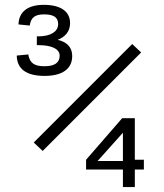

<svg xmlns="http://www.w3.org/2000/svg" viewBox="-20 -754 660 774"><path d="M156.5 -734.5C92 -734.5 56 -706.5 54.5 -655.5L100 -651C104.5 -686.5 125 -696 158 -696C193 -696 214.5 -686 214.5 -657C214.5 -626.5 183.5 -607.5 135.5 -607.5H128.5V-572H136C182 -572 220.5 -559.5 220.5 -529.5C220.5 -500.5 199 -487 159.5 -487C122 -487 100 -497 94 -534.5L47.5 -530C48.5 -476 86 -448 159.5 -448C231.5 -448 271 -476.5 271 -527.5C271 -567.5 245.5 -585.5 212.5 -593.5C240 -604 262.5 -625 262.5 -660.5C262.5 -709.5 222.5 -734.5 156.5 -734.5ZM513 -576.5 116 -179.5 152 -145.5 549 -542.5ZM523.5 0V-70.5H560V-110H523.5V-277.5H472.5L327 -110V-70.5H475.5V0ZM373.5 -105 475.5 -219V-105Z"/></svg>

Font: Monaspace Neon ExtraLight
Style: Regular
Weight: 200
Designer: Riley Cran & the Lettermatic Team
Foundry: Lettermatic
Version: Version 1.200 (Monaspace Neon)